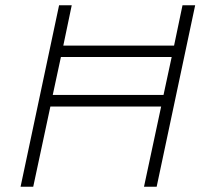

<svg xmlns="http://www.w3.org/2000/svg" viewBox="-20 -708 779 728"><path d="M58 0 204 -688H252L220 -535H640L672 -688H720L574 0H526L591 -304H171L106 0ZM180 -348H600L631 -492H211Z"/></svg>

Font: Saira Thin ExtraLight
Style: Italic
Weight: 250
Italic angle: -12°
Version: Version 1.101